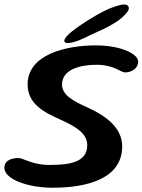

<svg xmlns="http://www.w3.org/2000/svg" viewBox="-30 -832 650 876"><path d="M266.5 -639C278 -628.5 324.5 -643.5 357.5 -660C385 -674.5 433 -694 460 -708.5C495.5 -727.5 518.5 -741.5 540 -764.5C554 -779.5 565 -795 552.5 -806.5C540 -818.5 507.5 -806.5 485.5 -799C449 -787.5 370.5 -741.5 326 -709.5C288 -683 252.5 -651.5 266.5 -639ZM211 24.5C362.5 24.5 527.5 -14.5 527.5 -164C527.5 -245 460.5 -300.5 369.5 -341.5C302.5 -371.5 253 -399 253 -446C253 -515 335 -536.5 410.5 -536.5C490 -536.5 521 -501.5 540.5 -501.5C572 -501.5 600.5 -521.5 600.5 -550.5C600.5 -587.5 518 -625 407.5 -625C273.5 -625 96 -584.5 96 -447C96 -357.5 170 -320 249.5 -284.5C324.5 -250.5 368 -219.5 368 -169.5C368 -89 282.5 -79.5 194 -79.5C119 -79.5 74 -111 55.5 -111C25 -111 -10 -102 -10 -66C-10 -15.5 94 24.5 211 24.5Z"/></svg>

Font: Gluten
Style: Italic
Weight: 400
Italic angle: -13°
Designer: Tyler Finck
Foundry: Etcetera Type Company
Version: Version 0.920